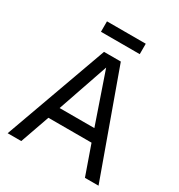

<svg xmlns="http://www.w3.org/2000/svg" viewBox="-202 -1013 1073 1149"><g transform="rotate(30 335.0 -438.5)"><path d="M21 0 277 -710H393L649 0H555L484 -202H186L115 0ZM215 -286H455L335 -635ZM201 -805V-877H469V-805Z"/></g></svg>

Font: Geist
Style: Regular
Weight: 400
Designer: Basement.studio, Andrés Briganti, Mateo Zaragoza
Foundry: Basement.studio, Vercel, Andrés Briganti, Guido Ferreyra, Mateo Zaragoza
Version: Version 1.401